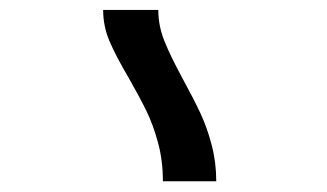

<svg xmlns="http://www.w3.org/2000/svg" viewBox="-20 -834 640 376"><path d="M232 -681.5Q207 -724 194.5 -753.2Q182 -782.5 182 -814.5H290Q290 -783.5 302 -753.5Q314 -723.5 339 -677.5Q359.5 -640 372.5 -612.2Q385.5 -584.5 394.5 -550.2Q403.5 -516 403.5 -479H299Q299 -519.5 289.5 -554.5Q280 -589.5 267 -616.2Q254 -643 232 -681.5Z"/></svg>

Font: JuliaMono BoldItalic
Style: Regular
Weight: 700
Italic angle: -9°
Monospace: yes
Designer: cormullion
Foundry: corm
Version: Version 0.049; ttfautohint (v1.8.4)